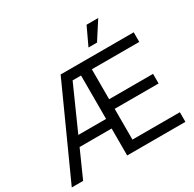

<svg xmlns="http://www.w3.org/2000/svg" viewBox="-197 -1145 1362 1351"><g transform="rotate(-30 483.5 -469.5)"><path d="M9.8 0 339.4 -727.5H933.1V-649.4H547.9V-406.2H904.8V-328.1H547.9V-78.1H933.1V0H460V-218.8H199.7L102.1 0ZM234.4 -296.9H460V-649.4H391.6ZM604 -793.9 672.4 -939.5H767.1L673.3 -793.9Z"/></g></svg>

Font: Inter Display
Style: Regular
Weight: 400
Designer: Rasmus Andersson
Foundry: rsms
Version: Version 4.001;git-9221beed3